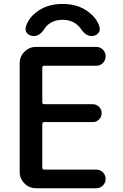

<svg xmlns="http://www.w3.org/2000/svg" viewBox="-20 -997 635 995"><path d="M199.2 -466.8Q199.2 -457 209 -457H460.9Q479.5 -457 493.2 -443.4Q506.8 -429.7 506.8 -410.6Q506.8 -391.6 493.2 -377.9Q479.5 -364.3 460.9 -364.3H209Q199.2 -364.3 199.2 -354.5V-127.9Q199.2 -118.2 209 -118.2H478.5Q499 -118.2 513.2 -104Q527.3 -89.8 527.3 -69.8Q527.3 -49.8 513.2 -35.6Q499 -21.5 478.5 -21.5H167Q131.8 -21.5 106.9 -46.4Q82 -71.3 82 -106.4V-668.9Q82 -704.1 106.9 -729Q131.8 -753.9 167 -753.9H478.5Q499 -753.9 513.2 -739.7Q527.3 -725.6 527.3 -705.1Q527.3 -684.6 513.2 -670.4Q499 -656.2 478.5 -656.2H209Q199.2 -656.2 199.2 -646.5ZM496.1 -856.4Q497.1 -850.6 497.1 -845.7Q497.1 -834 488.3 -824.2Q475.6 -810.5 456.1 -810.5H452.1Q423.8 -810.5 397.5 -849.6Q389.6 -861.3 377 -871.1Q346.7 -894.5 304.2 -894.5Q261.7 -894.5 231.4 -871.1Q218.8 -861.3 211.9 -849.6Q186.5 -810.5 157.2 -810.5H153.3Q133.8 -810.5 121.1 -824.2Q112.3 -834 112.3 -846.7Q112.3 -850.6 113.3 -856.4Q126 -899.4 163.1 -929.7Q218.8 -976.6 304.2 -976.6Q389.6 -976.6 445.3 -929.7Q483.4 -899.4 496.1 -856.4Z"/></svg>

Font: Gen Jyuu GothicX Medium
Style: Regular
Weight: 500
Designer: Ryoko NISHIZUKA (kana &amp; ideographs); Paul D. Hunt (Latin, Greek &amp; Cyrillic); Wenlong ZHANG (bopomofo); Sandoll C
Version: Version 1.058.20140828